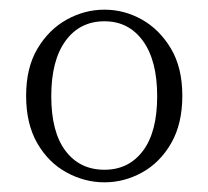

<svg xmlns="http://www.w3.org/2000/svg" viewBox="-20 -826 430 397"><path d="M196 -449Q155 -449 117.5 -469.5Q80 -490 57 -530Q34 -570 34 -628Q34 -686 57.5 -725.5Q81 -765 118 -785.5Q155 -806 196 -806Q237 -806 273.5 -785.5Q310 -765 333.5 -725.5Q357 -686 357 -628Q357 -570 334 -530Q311 -490 274 -469.5Q237 -449 196 -449ZM196 -475Q246 -475 275.5 -514Q305 -553 305 -627Q305 -701 275.5 -741.5Q246 -782 196 -782Q145 -782 115.5 -741.5Q86 -701 86 -627Q86 -553 115.5 -514Q145 -475 196 -475Z"/></svg>

Font: Noto Serif SC ExtraLight ExtraLight
Style: Regular
Weight: 250
Version: Version 2.002-H1;hotconv 1.1.0;makeotfexe 2.6.0